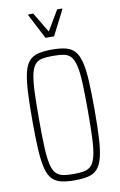

<svg xmlns="http://www.w3.org/2000/svg" viewBox="-99 -955 636 1018"><g transform="rotate(-10 219.0 -446.5)"><path d="M219 8Q175 8 145 0.5Q115 -7 96.5 -27.5Q78 -48 68.5 -87.5Q59 -127 55.5 -189.5Q52 -252 52 -344Q52 -437 55.5 -499.5Q59 -562 68.5 -601Q78 -640 96.5 -660.5Q115 -681 145 -688.5Q175 -696 219 -696Q263 -696 293 -688.5Q323 -681 341.5 -660.5Q360 -640 370 -601Q380 -562 383.5 -499.5Q387 -437 387 -344Q387 -252 383.5 -189.5Q380 -127 370 -87.5Q360 -48 341.5 -27.5Q323 -7 293 0.5Q263 8 219 8ZM219 -26Q254 -26 277.5 -31Q301 -36 315.5 -52.5Q330 -69 338 -103.5Q346 -138 348.5 -196.5Q351 -255 351 -344Q351 -434 348.5 -492.5Q346 -551 338 -585Q330 -619 315.5 -636Q301 -653 277.5 -657.5Q254 -662 219 -662Q184 -662 160.5 -657.5Q137 -653 122.5 -636Q108 -619 100.5 -585Q93 -551 90.5 -492.5Q88 -434 88 -344Q88 -255 90.5 -196.5Q93 -138 100.5 -103.5Q108 -69 122.5 -52.5Q137 -36 160.5 -31Q184 -26 219 -26ZM197 -763 128 -896V-901H155L220 -793L284 -901H311V-896L243 -763Z"/></g></svg>

Font: Saira ExtraCondensed Thin
Style: Regular
Weight: 250
Width: 2
Designer: Hector Gatti with collaboration of the Omnibus-Type team
Foundry: Omnibus-Type
Version: Version 1.101